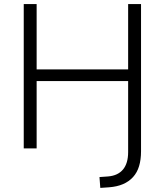

<svg xmlns="http://www.w3.org/2000/svg" viewBox="-20 -725 805 938"><path d="M470 193 466 140 508 137Q556 133 581 103Q606 73 606 18V-329H159V0H96V-705H159V-386H606V-705H669V14Q669 55 659.5 86.5Q650 118 630 140Q610 162 581 174.5Q552 187 513 190Z"/></svg>

Font: Nunito Sans 11pt Light
Style: Regular
Weight: 300
Version: Version 3.101;gftools[0.9.27]